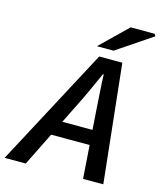

<svg xmlns="http://www.w3.org/2000/svg" viewBox="-180 -937 858 1026"><g transform="rotate(15 249.0 -424.0)"><path d="M241 -365 192 -266H359L352 -365Q349 -415 345.5 -465Q342 -515 340 -568H336Q312 -515 289.5 -465.5Q267 -416 241 -365ZM-56 0 292 -654H420L490 0H378L365 -184H152L61 0ZM266 -704 414 -848H547L554 -836L358 -704Z"/></g></svg>

Font: Source Sans 3 Semibold
Style: Italic
Weight: 600
Italic angle: -11°
Designer: Paul D. Hunt
Foundry: Adobe
Version: Version 3.052;hotconv 1.1.0;makeotfexe 2.6.0